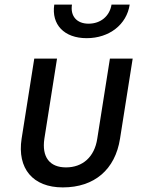

<svg xmlns="http://www.w3.org/2000/svg" viewBox="-20 -805 640 835"><path d="M357 -639C455 -639 531 -698 544 -785H465C457 -735 418 -702 365 -702C314 -702 285 -735 293 -785H216C203 -698 259 -639 357 -639ZM253 10C391 10 481 -68 502 -202L557 -550H458L403 -202C391 -122 339 -77 267 -77C196 -77 161 -122 173 -202L228 -550H129L74 -202C54 -72 123 10 253 10Z"/></svg>

Font: JetBrains Mono Medium
Style: Italic
Weight: 436
Italic angle: -9°
Monospace: yes
Designer: Philipp Nurullin, Konstantin Bulenkov
Foundry: JetBrains
Version: Version 2.305